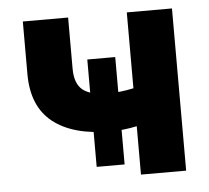

<svg xmlns="http://www.w3.org/2000/svg" viewBox="-43 -562 662 608"><g transform="rotate(-5 288.0 -258.0)"><path d="M298.3 -144.5Q178.2 -144.5 114.5 -195.1Q50.8 -245.6 50.8 -348.1V-515.6H194.8V-353.5Q194.8 -304.7 220.2 -284.9Q245.6 -265.1 298.3 -265.1Q338.4 -265.1 381.3 -274.4V-515.6H524.9V0H381.3V-153.8Q360.8 -149.4 339.6 -147Q318.4 -144.5 298.3 -144.5ZM243.7 -36.6V-377.9H332.5V-36.6Z"/></g></svg>

Font: Inter Display
Style: Bold
Weight: 700
Designer: Rasmus Andersson
Foundry: rsms
Version: Version 4.001;git-9221beed3